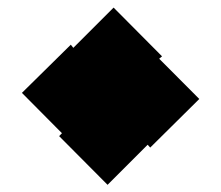

<svg xmlns="http://www.w3.org/2000/svg" viewBox="-20 -510 594 516"><path d="M269.1 -13.3 138.9 -144.2 146.5 -152 38.9 -260.4 170.3 -389.9 177 -381.4 285.3 -489.6 415.5 -358.6 407.8 -352.2 515.6 -244 383.7 -113.4 376.8 -121Z"/></svg>

Font: TitilliumWeb ExtraLight
Style: Regular
Weight: 400
Designer: Mohamed Gaber, Accademia di Belle Arti di Urbino and others
Foundry: Kief Type Foundry, Accademia di Belle Arti di Urbino and others
Version: Version 3.000; ttfautohint (v1.8.2)